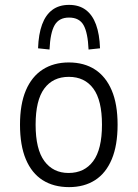

<svg xmlns="http://www.w3.org/2000/svg" viewBox="-20 -759 564 787"><path d="M263 8Q200 8 155 -20.5Q110 -49 86 -106Q62 -163 62 -248Q62 -332 86 -388.5Q110 -445 155 -474Q200 -503 262 -503Q325 -503 369.5 -474Q414 -445 438 -388.5Q462 -332 462 -248Q462 -163 438 -106Q414 -49 369.5 -20.5Q325 8 263 8ZM261 -50Q326 -50 362 -98.5Q398 -147 398 -248Q398 -348 362.5 -396Q327 -444 262 -444Q197 -444 161.5 -396Q126 -348 126 -248Q126 -147 162 -98.5Q198 -50 261 -50ZM183 -556 136 -561Q138 -619 152.5 -658.5Q167 -698 194.5 -718.5Q222 -739 263 -739Q304 -739 331.5 -718.5Q359 -698 373.5 -658.5Q388 -619 390 -561L343 -556Q340 -625 322.5 -656Q305 -687 263 -687Q222 -687 204 -656Q186 -625 183 -556Z"/></svg>

Font: Nunito Sans 7pt Condensed Light
Style: Regular
Weight: 300
Width: 3
Designer: Vernon Adams
Foundry: Vernon Adams
Version: Version 3.101;gftools[0.9.27]